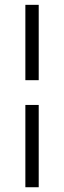

<svg xmlns="http://www.w3.org/2000/svg" viewBox="-20 -605 264 794"><path d="M84.9 169.3V-171H140.1V169.3ZM84.9 -273.4V-585H140.1V-273.4Z"/></svg>

Font: Alumni Sans Thin
Style: Regular
Weight: 100
Designer: Robert E. Leuschke
Foundry: Robert E. Leuschke
Version: Version 1.018